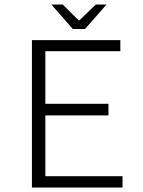

<svg xmlns="http://www.w3.org/2000/svg" viewBox="-20 -840 640 860"><path d="M306.2 -710 210 -819.8H261.2L332 -749H335.9L409.2 -819.8H457L360.8 -710ZM123 0V-660.2H519V-610.8H183.1V-375H465.8V-323.2H183.1V-50.8H528.8V0Z"/></svg>

Font: Office Code Pro Light
Style: Regular
Weight: 300
Designer: Nathan Rutzky & Paul D. Hunt
Foundry: Adobe Systems Incorporated
Version: Version 1.004;PS 001.004;hotconv 1.0.70;makeotf.lib2.5.58329